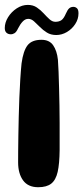

<svg xmlns="http://www.w3.org/2000/svg" viewBox="-24 -757 341 784"><path d="M132 7.5Q90.5 7.5 70.2 -20.5Q50 -48.5 50 -94Q50 -112.5 50.2 -141Q50.5 -169.5 51 -205Q51.5 -240.5 52.5 -279.5Q53.5 -318.5 55 -357.8Q56.5 -397 58.8 -433Q61 -469 64 -498Q71 -549.5 88.5 -572Q106 -594.5 145.5 -594.5Q177.5 -594.5 193 -572.2Q208.5 -550 212.5 -513Q214 -493 215.2 -463.2Q216.5 -433.5 217.2 -398.2Q218 -363 218.8 -326.2Q219.5 -289.5 219.5 -255Q219.5 -220.5 219.5 -191.8Q219.5 -163 219.5 -144.5Q219 -88.5 211.5 -55.2Q204 -22 185.2 -7.2Q166.5 7.5 132 7.5ZM20 -617Q9.5 -617 2.5 -623.2Q-4.5 -629.5 -4.5 -642.5Q-4.5 -665 9 -686.8Q22.5 -708.5 44.2 -722.8Q66 -737 89.5 -737Q111 -737 126.5 -726.5Q142 -716 154.2 -702.5Q166.5 -689 178 -678.5Q189.5 -668 202 -668Q217.5 -668 227 -674.8Q236.5 -681.5 245 -701.5Q252 -717.5 258.8 -723.2Q265.5 -729 276 -729Q283.5 -729 290 -723.5Q296.5 -718 296.5 -702.5Q296.5 -679 283.2 -658.8Q270 -638.5 249.2 -626.2Q228.5 -614 205.5 -614Q183.5 -614 167.5 -624Q151.5 -634 138.8 -647Q126 -660 114.8 -670Q103.5 -680 91.5 -680Q79 -680 68.8 -669.2Q58.5 -658.5 49.5 -640.5Q43 -626.5 35.8 -621.8Q28.5 -617 20 -617Z"/></svg>

Font: Gluten Medium
Style: Regular
Weight: 500
Designer: Tyler Finck
Foundry: Etcetera Type Company
Version: Version 1.300